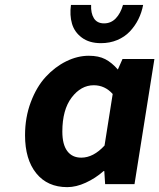

<svg xmlns="http://www.w3.org/2000/svg" viewBox="-20 -750 649 782"><path d="M391.1 -574.2Q343.8 -574.2 313.5 -596.7Q283.2 -619.1 273.2 -653.6Q263.2 -688 269 -730H351.1Q349.6 -696.3 362.5 -675.5Q375.5 -654.8 403.8 -654.8Q432.1 -654.8 451.7 -675.3Q471.2 -695.8 481 -730H563Q557.1 -698.7 543.5 -671.4Q529.8 -644 508.8 -621.8Q487.8 -599.6 457.5 -586.9Q427.2 -574.2 391.1 -574.2ZM253.9 12.2Q173.3 12.2 127.7 -44.2Q82 -100.6 82 -199.2Q82 -272 105.5 -334.2Q128.9 -396.5 166.3 -437Q203.6 -477.5 249.5 -500.2Q295.4 -522.9 341.8 -522.9Q381.8 -522.9 408.7 -509Q435.5 -495.1 460 -466.8L479 -509.8H608.9L527.8 0H408.2L404.8 -53.2H401.9Q368.7 -23.9 329.3 -5.9Q290 12.2 253.9 12.2ZM311 -107.9Q360.4 -107.9 405.8 -157.2L439 -367.2Q407.2 -402.8 361.8 -402.8Q310.1 -402.8 272 -353Q233.9 -303.2 233.9 -213.9Q233.9 -161.6 253.9 -134.8Q273.9 -107.9 311 -107.9Z"/></svg>

Font: Office Code Pro Bold Italic
Style: Regular
Weight: 700
Italic angle: -9°
Designer: Nathan Rutzky & Paul D. Hunt
Foundry: Adobe Systems Incorporated
Version: Version 1.004;PS 001.004;hotconv 1.0.70;makeotf.lib2.5.58329